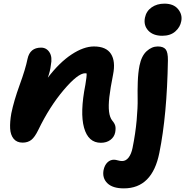

<svg xmlns="http://www.w3.org/2000/svg" viewBox="-20 -810 1016 1053"><path d="M870.1 -613.8Q819.8 -613.8 793.2 -642.3Q766.6 -670.9 774.9 -712.9Q782.2 -749 811.5 -769.5Q840.8 -790 881.8 -790Q932.1 -790 956.8 -759.8Q981.4 -729.5 974.1 -693.8Q968.3 -661.1 941.4 -637.5Q914.6 -613.8 870.1 -613.8ZM533.2 -26.9Q463.9 -26.9 440.9 -109.6Q418 -192.4 448.2 -345.2Q456.1 -390.6 455.1 -407.2Q453.1 -408.2 446.8 -408.2Q407.2 -408.2 329.3 -316.4Q251.5 -224.6 189.9 -97.2Q170.4 -57.1 151.4 -42.5Q132.3 -27.8 104 -27.8Q72.3 -27.8 54.9 -48.8Q37.6 -69.8 35.6 -105.2Q33.7 -140.6 42 -188Q56.2 -257.3 88.1 -345Q120.1 -432.6 130.9 -486.8Q144 -548.8 205.1 -548.8Q234.9 -548.8 251.5 -522.9Q268.1 -497.1 258.8 -452.1Q255.4 -420.4 242.2 -383.8Q305.7 -467.3 372.3 -511.2Q439 -555.2 495.1 -555.2Q562.5 -555.2 588.6 -514.4Q614.7 -473.6 600.1 -400.9Q585 -325.2 579.6 -277.3Q574.2 -229.5 578.1 -197.5Q582 -165.5 596.2 -147.9Q608.4 -133.8 612.1 -120.1Q615.7 -106.4 611.8 -84Q606.4 -58.1 585.2 -42.5Q564 -26.9 533.2 -26.9ZM659.2 223.1Q597.7 223.1 568.8 194.8Q540 166.5 547.9 123Q553.7 95.7 569.1 80.8Q584.5 65.9 605 65.9Q613.3 65.9 626.5 69.6Q639.6 73.2 649.9 73.2Q670.4 73.2 685.3 54Q700.2 34.7 707 1Q723.1 -78.6 729.5 -150.9Q735.8 -223.1 734.9 -266.8Q733.9 -310.5 735.6 -360.6Q737.3 -410.6 745.1 -450.2Q755.9 -503.4 784.2 -529.3Q812.5 -555.2 845.2 -555.2Q876 -555.2 888.7 -539.3Q901.4 -523.4 900.9 -479Q896 -179.2 854 27.8Q815.4 223.1 659.2 223.1Z"/></svg>

Font: Shantell Sans Bouncy
Style: Bold Italic
Weight: 700
Italic angle: -11.31°
Designer: Stephen Nixon, Anya Danilova, Shantell Martin
Foundry: Arrow Type
Version: Version 1.006;[9816181b4]